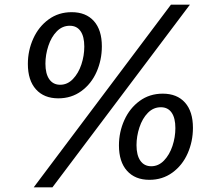

<svg xmlns="http://www.w3.org/2000/svg" viewBox="-20 -760 912 820"><path d="M710 -740H791L204 40H124ZM99 -487Q99 -544 122 -595Q145 -646 187.5 -677Q230 -708 286 -708Q347 -708 381 -670Q415 -632 415 -562Q415 -504 392.5 -453Q370 -402 327.5 -371Q285 -340 229 -340Q168 -340 133.5 -378.5Q99 -417 99 -487ZM340 -561Q340 -604 324 -627Q308 -650 278 -650Q246 -650 222.5 -626Q199 -602 186.5 -564Q174 -526 174 -488Q174 -445 190.5 -421.5Q207 -398 237 -398Q268 -398 291.5 -422.5Q315 -447 327.5 -484.5Q340 -522 340 -561ZM488 -139Q488 -196 511 -247Q534 -298 576.5 -329Q619 -360 675 -360Q736 -360 770 -322Q804 -284 804 -214Q804 -156 781.5 -105Q759 -54 716.5 -23Q674 8 618 8Q557 8 522.5 -30.5Q488 -69 488 -139ZM729 -213Q729 -256 713 -279Q697 -302 667 -302Q635 -302 611.5 -278Q588 -254 575.5 -216Q563 -178 563 -140Q563 -97 579.5 -73.5Q596 -50 626 -50Q657 -50 680.5 -74.5Q704 -99 716.5 -136.5Q729 -174 729 -213Z"/></svg>

Font: Thasadith
Style: Bold Italic
Weight: 700
Italic angle: -9°
Designer: Cadson Demak Co.,Ltd.
Foundry: Cadson Demak Co.,Ltd.
Version: Version 1.000; ttfautohint (v1.6)